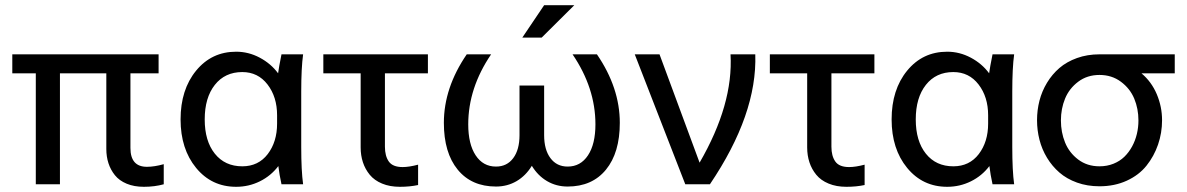

<svg xmlns="http://www.w3.org/2000/svg" viewBox="-20 -716 4612 746"><path d="M27.8 -504.9H596.2V-431.2H486.8V-141.1Q486.8 -67.9 550.8 -67.9Q579.6 -67.9 616.2 -78.1V0Q580.6 9.8 539.1 9.8Q501 9.8 472.2 -2.2Q443.4 -14.2 426.5 -35.2Q409.7 -56.2 401.4 -81.8Q393.1 -107.4 393.1 -137.2V-431.2H212.9V0H119.1V-431.2H27.8Z M681.6 -252Q681.6 -367.7 741.9 -441.4Q802.2 -515.1 897.5 -515.1Q945.8 -515.1 989.3 -491.9Q1032.7 -468.8 1060.5 -431.2Q1063.5 -454.6 1073.7 -504.9H1157.7Q1150.4 -452.1 1150.4 -359.9V-145Q1150.4 -52.7 1157.7 0H1073.7Q1065.4 -37.6 1061.5 -70.8Q1032.7 -32.7 989.7 -11.5Q946.8 9.8 897.5 9.8Q802.2 9.8 741.9 -63.7Q681.6 -137.2 681.6 -252ZM1056.6 -235.8V-268.1Q1056.6 -339.4 1019.5 -387.7Q982.4 -436 921.4 -436Q854 -436 814.7 -386.2Q775.4 -336.4 775.4 -252Q775.4 -168 814.7 -118.9Q854 -69.8 921.4 -69.8Q983.9 -69.8 1020.3 -117.4Q1056.6 -165 1056.6 -235.8Z M1381.3 -143.1V-431.2H1236.3V-504.9H1642.6V-431.2H1475.6V-146Q1475.6 -109.9 1490.7 -88.4Q1505.9 -66.9 1544.4 -66.9Q1569.3 -66.9 1604.5 -76.2V2.9Q1572.3 9.8 1533.7 9.8Q1494.6 9.8 1464.6 -2.7Q1434.6 -15.1 1416.7 -36.9Q1398.9 -58.6 1390.1 -85.4Q1381.3 -112.3 1381.3 -143.1Z M1907.2 8.8Q1812 8.8 1758.3 -56.9Q1704.6 -122.6 1704.6 -238.8Q1704.6 -375 1793.5 -504.9H1888.2Q1799.3 -374 1799.3 -232.9Q1799.3 -156.2 1828.1 -112.5Q1856.9 -68.8 1907.2 -68.8Q1949.7 -68.8 1974.1 -101.6Q1998.5 -134.3 1998.5 -190.9V-383.8H2094.2V-190.9Q2094.2 -134.3 2118.7 -101.6Q2143.1 -68.8 2185.5 -68.8Q2235.8 -68.8 2264.6 -112.5Q2293.5 -156.2 2293.5 -232.9Q2293.5 -374 2204.6 -504.9H2299.3Q2388.2 -375 2388.2 -238.8Q2388.2 -122.6 2334.5 -56.9Q2280.8 8.8 2185.5 8.8Q2141.6 8.8 2105.7 -12.2Q2069.8 -33.2 2046.4 -71.8Q2022.9 -33.2 1987.1 -12.2Q1951.2 8.8 1907.2 8.8ZM2094.2 -695.8H2211.4L2084.5 -569.8H2009.3Z M2642.6 0 2446.3 -504.9H2542.5L2698.2 -84Q2829.6 -311 2818.4 -504.9H2914.6Q2922.4 -272.5 2738.3 0Z M3116.2 -143.1V-431.2H2971.2V-504.9H3377.4V-431.2H3210.4V-146Q3210.4 -109.9 3225.6 -88.4Q3240.7 -66.9 3279.3 -66.9Q3304.2 -66.9 3339.4 -76.2V2.9Q3307.1 9.8 3268.6 9.8Q3229.5 9.8 3199.5 -2.7Q3169.4 -15.1 3151.6 -36.9Q3133.8 -58.6 3125 -85.4Q3116.2 -112.3 3116.2 -143.1Z M3444.3 -252Q3444.3 -367.7 3504.6 -441.4Q3564.9 -515.1 3660.2 -515.1Q3708.5 -515.1 3752 -491.9Q3795.4 -468.8 3823.2 -431.2Q3826.2 -454.6 3836.4 -504.9H3920.4Q3913.1 -452.1 3913.1 -359.9V-145Q3913.1 -52.7 3920.4 0H3836.4Q3828.1 -37.6 3824.2 -70.8Q3795.4 -32.7 3752.4 -11.5Q3709.5 9.8 3660.2 9.8Q3564.9 9.8 3504.6 -63.7Q3444.3 -137.2 3444.3 -252ZM3819.3 -235.8V-268.1Q3819.3 -339.4 3782.2 -387.7Q3745.1 -436 3684.1 -436Q3616.7 -436 3577.4 -386.2Q3538.1 -336.4 3538.1 -252Q3538.1 -168 3577.4 -118.9Q3616.7 -69.8 3684.1 -69.8Q3746.6 -69.8 3783 -117.4Q3819.3 -165 3819.3 -235.8Z M4252 7.8Q4204.6 7.8 4164.6 -6.6Q4124.5 -21 4096.2 -45.7Q4067.9 -70.3 4048.1 -103Q4028.3 -135.7 4018.8 -172.9Q4009.3 -210 4009.3 -249Q4009.3 -288.1 4018.8 -325Q4028.3 -361.8 4048.1 -394.5Q4067.9 -427.2 4096.2 -451.7Q4124.5 -476.1 4164.6 -490.5Q4204.6 -504.9 4252 -504.9H4544.4V-431.2H4415Q4454.1 -398.4 4474.6 -349.9Q4495.1 -301.3 4495.1 -249Q4495.1 -199.7 4479.5 -154.3Q4463.9 -108.9 4434.6 -72.3Q4405.3 -35.6 4357.9 -13.9Q4310.5 7.8 4252 7.8ZM4102.1 -248Q4102.1 -202.1 4118.2 -162.4Q4134.3 -122.6 4169.2 -96.2Q4204.1 -69.8 4252 -69.8Q4281.2 -69.8 4306.2 -79.8Q4331.1 -89.8 4348.6 -106.9Q4366.2 -124 4378.7 -147Q4391.1 -169.9 4397.2 -195.6Q4403.3 -221.2 4403.3 -248Q4403.3 -293.5 4387 -332.8Q4370.6 -372.1 4335.2 -398.4Q4299.8 -424.8 4252 -424.8Q4204.1 -424.8 4169.2 -398.4Q4134.3 -372.1 4118.2 -332.8Q4102.1 -293.5 4102.1 -248Z"/></svg>

Font: LT Superior Med
Style: Regular
Weight: 500
Designer: Daniel Lyons
Foundry: LyonsType
Version: Version 1.000